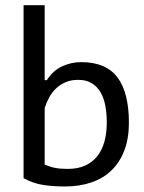

<svg xmlns="http://www.w3.org/2000/svg" viewBox="-20 -692 540 720"><path d="M68.4 -672.4H147.5V-391.6H155.8Q178.7 -427.2 212.6 -443.1Q246.6 -459 284.7 -459Q377 -459 420.2 -402.1Q463.4 -345.2 463.4 -231.4Q463.4 -172.9 446.5 -128.4Q429.7 -84 398.7 -53.7Q367.7 -23.4 323.2 -8.1Q278.8 7.3 223.6 7.3Q179.2 7.3 141.6 1.5Q104 -4.4 68.4 -23.9ZM273.4 -392.6Q246.6 -392.6 226.1 -383.8Q205.6 -375 190.2 -360.4Q174.8 -345.7 164.3 -326.4Q153.8 -307.1 147.5 -286.6V-74.7Q157.7 -70.8 167 -67.6Q176.3 -64.5 186.3 -62.5Q196.3 -60.5 207.8 -59.6Q219.2 -58.6 233.9 -58.6Q271.5 -58.6 299.1 -71Q326.7 -83.5 344.7 -106.2Q362.8 -128.9 371.6 -161.1Q380.4 -193.4 380.4 -232.4Q380.4 -266.1 375 -295.4Q369.6 -324.7 356.9 -346.2Q344.2 -367.7 323.7 -380.1Q303.2 -392.6 273.4 -392.6Z"/></svg>

Font: PT Astra Sans
Style: Regular
Weight: 400
Designer: A.Korolkova, I. Chaeva
Foundry: ParaType Ltd
Version: Version 1.001; ttfautohint (v1.6)